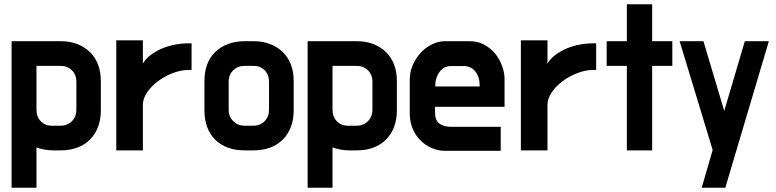

<svg xmlns="http://www.w3.org/2000/svg" viewBox="-20 -701 3615 895"><path d="M262 -509Q306 -509 340.5 -495.5Q375 -482 399.5 -458Q424 -434 437 -400Q450 -366 450 -323V-186Q450 -144 437 -109.5Q424 -75 399.5 -50.5Q375 -26 340.5 -13Q306 0 262 0H230Q186 0 150 -14V174H34V-509ZM150 -394V-190Q150 -157 170 -136Q190 -115 222 -115H262Q294 -115 315 -136Q336 -157 336 -190V-320Q336 -353 315 -373.5Q294 -394 262 -394Z M646 -405Q660 -428 683.5 -445.5Q707 -463 735.5 -475Q764 -487 796 -493Q828 -499 860 -499H873V-375H860Q824 -375 786 -360.5Q748 -346 716.5 -322.5Q685 -299 665.5 -270Q646 -241 646 -212V0H522V-513H646Z M1161 -509Q1205 -509 1239.5 -495.5Q1274 -482 1298.5 -458Q1323 -434 1336 -400Q1349 -366 1349 -323V-186Q1349 -144 1336 -109.5Q1323 -75 1298.5 -50.5Q1274 -26 1239.5 -13Q1205 0 1161 0H1120Q1077 0 1042 -13Q1007 -26 982.5 -50.5Q958 -75 945.5 -109.5Q933 -144 933 -186V-323Q933 -366 945.5 -400Q958 -434 982.5 -458Q1007 -482 1042 -495.5Q1077 -509 1120 -509ZM1120 -394Q1089 -394 1067.5 -373.5Q1046 -353 1046 -320V-190Q1046 -157 1067.5 -136Q1089 -115 1120 -115H1161Q1193 -115 1213.5 -136Q1234 -157 1234 -190V-320Q1234 -353 1213.5 -373.5Q1193 -394 1161 -394Z M1642 -509Q1686 -509 1720.5 -495.5Q1755 -482 1779.5 -458Q1804 -434 1817 -400Q1830 -366 1830 -323V-186Q1830 -144 1817 -109.5Q1804 -75 1779.5 -50.5Q1755 -26 1720.5 -13Q1686 0 1642 0H1610Q1566 0 1530 -14V174H1414V-509ZM1530 -394V-190Q1530 -157 1550 -136Q1570 -115 1602 -115H1642Q1674 -115 1695 -136Q1716 -157 1716 -190V-320Q1716 -353 1695 -373.5Q1674 -394 1642 -394Z M1890 -328Q1890 -365 1904 -397.5Q1918 -430 1941 -455Q1964 -480 1994 -494.5Q2024 -509 2054 -509H2168Q2207 -509 2237.5 -492.5Q2268 -476 2288.5 -450.5Q2309 -425 2320.5 -393.5Q2332 -362 2332 -332V-203H2008V-176Q2008 -140 2028 -125Q2048 -110 2081 -110H2314V2H2055Q2021 2 1991 -11.5Q1961 -25 1938.5 -48Q1916 -71 1903 -103Q1890 -135 1890 -173ZM2009 -298H2216V-303Q2216 -342 2196 -367.5Q2176 -393 2142 -393H2080Q2064 -393 2051 -385.5Q2038 -378 2029 -366Q2020 -354 2014.5 -337.5Q2009 -321 2009 -303Z M2532 -405Q2546 -428 2569.5 -445.5Q2593 -463 2621.5 -475Q2650 -487 2682 -493Q2714 -499 2746 -499H2759V-375H2746Q2710 -375 2672 -360.5Q2634 -346 2602.5 -322.5Q2571 -299 2551.5 -270Q2532 -241 2532 -212V0H2408V-513H2532Z M2808 -509H2902V-681H3020V-509H3114V-394H3020V0H2902V-394H2808Z M3361 174H3251L3302 -2L3148 -509H3259L3356 -184L3452 -509H3564Z"/></svg>

Font: Do Hyeon
Style: Regular
Weight: 400
Version: Version 1.001